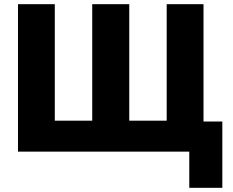

<svg xmlns="http://www.w3.org/2000/svg" viewBox="-20 -725 1114 918"><path d="M885 173V0H66V-705H242V-148H421V-705H598V-148H777V-705H953V-144H1043V173Z"/></svg>

Font: Nunito Sans 10pt SemiCondensed Black
Style: Regular
Weight: 900
Width: 4
Designer: Vernon Adams
Foundry: Vernon Adams
Version: Version 3.101;gftools[0.9.27]